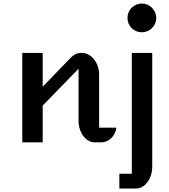

<svg xmlns="http://www.w3.org/2000/svg" viewBox="-20 -814 969 1098"><path d="M107.4 -511.2H224.1V-317.9L375 -474.1Q390.6 -492.2 407.5 -502Q424.3 -511.7 447.8 -511.7Q467.3 -511.7 485.4 -502Q503.4 -492.2 517.1 -475.3Q530.8 -458.5 538.8 -436Q546.9 -413.6 546.9 -387.7V-84H645.5Q643.6 -66.4 636 -51.3Q628.4 -36.1 616.9 -24.7Q605.5 -13.2 590.8 -6.6Q576.2 0 560.1 0H522Q502.4 0 485.6 -9.8Q468.8 -19.5 456.3 -36.4Q443.8 -53.2 436.5 -75.7Q429.2 -98.1 429.2 -124V-420.9L224.1 -210V0H107.4ZM791 -629.4Q773.9 -629.4 759 -635.7Q744.1 -642.1 732.9 -653.3Q721.7 -664.6 715.3 -679.4Q709 -694.3 709 -711.4Q709 -728.5 715.3 -743.4Q721.7 -758.3 732.9 -769.5Q744.1 -780.8 759 -787.4Q773.9 -793.9 791 -793.9Q808.1 -793.9 823 -787.4Q837.9 -780.8 849.1 -769.5Q860.4 -758.3 866.9 -743.4Q873.5 -728.5 873.5 -711.4Q873.5 -694.3 866.9 -679.4Q860.4 -664.6 849.1 -653.3Q837.9 -642.1 822.8 -635.7Q807.6 -629.4 791 -629.4ZM733.9 179.7V-511.2H850.6V139.2Q850.6 165 843.3 187.7Q835.9 210.4 823.5 227.3Q811 244.1 794.2 254.2Q777.3 264.2 758.3 264.2H662.6V179.7Z"/></svg>

Font: Atomic Age
Style: Regular
Weight: 400
Designer: James Grieshaber
Foundry: James Grieshaber
Version: Version 1.008; ttfautohint (v1.4.1) -l 6 -r 46 -G 0 -x 0 -H 